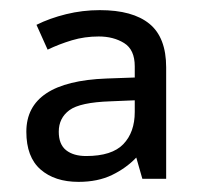

<svg xmlns="http://www.w3.org/2000/svg" viewBox="-20 -742 397 379"><path d="M177 -722Q242 -722 275 -695Q308 -668 308 -609V-389H261L249 -431Q229 -410 201 -396.5Q173 -383 135 -383Q88 -383 60 -407.5Q32 -432 32 -482Q32 -581 190 -587L246 -589V-611Q246 -644 225 -657Q204 -670 175 -670Q147 -670 122 -662.5Q97 -655 74 -644L52 -693Q78 -706 110.5 -714Q143 -722 177 -722ZM198 -542Q138 -540 117 -524.5Q96 -509 96 -482Q96 -457 110.5 -445.5Q125 -434 150 -434Q201 -434 223.5 -457.5Q246 -481 246 -521V-544Z"/></svg>

Font: Noto Sans Tagalog
Style: Regular
Weight: 400
Designer: Monotype Design Team
Foundry: Monotype Imaging Inc.
Version: Version 2.001; ttfautohint (v1.8.4.7-5d5b)